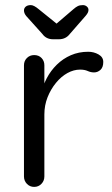

<svg xmlns="http://www.w3.org/2000/svg" viewBox="-20 -733 441 753"><path d="M114 0Q97 0 85.5 -12Q74 -24 74 -41V-477Q74 -494 85.5 -505.5Q97 -517 114 -517Q132 -517 143 -505.5Q154 -494 154 -477V-345L142 -366Q148 -397 163.5 -426.5Q179 -456 203 -479.5Q227 -503 258 -516.5Q289 -530 326 -530Q348 -530 366.5 -519.5Q385 -509 385 -490Q385 -469 374 -459Q363 -449 349 -449Q336 -449 324 -454.5Q312 -460 294 -460Q269 -460 244.5 -446.5Q220 -433 199.5 -408Q179 -383 166.5 -351.5Q154 -320 154 -284V-41Q154 -24 142.5 -12Q131 0 114 0ZM188 -579Q161 -579 146 -600L83 -670Q74 -681 74 -692Q74 -701 81 -707Q88 -713 101 -713Q113 -713 133 -696L211 -633L192 -632L268 -697Q277 -705 285 -709Q293 -713 305 -713Q314 -713 320.5 -707.5Q327 -702 327 -694Q327 -689 324.5 -683.5Q322 -678 316 -671L254 -600Q238 -579 211 -579Z"/></svg>

Font: Quicksand Light Medium
Style: Regular
Weight: 500
Version: Version 3.006